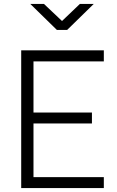

<svg xmlns="http://www.w3.org/2000/svg" viewBox="-20 -949 592 969"><path d="M87 0V-695H504V-639H149V-381H444V-326H149V-55H504V0ZM267 -798 133 -929H202L293 -843L383 -929H453L319 -798Z"/></svg>

Font: Titillium Web
Style: Light
Weight: 300
Version: Version 1.001;PS 57.000;hotconv 1.0.70;makeotf.lib2.5.55311